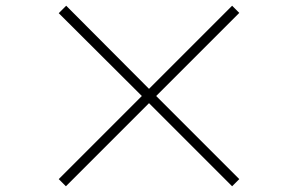

<svg xmlns="http://www.w3.org/2000/svg" viewBox="-20 -707 1040 670"><path d="M790 -57 500 -347 210 -57 185 -82 475 -372 185 -661 211 -687 500 -397 790 -687 815 -662 525 -372 815 -82Z"/></svg>

Font: Noto Sans TC Thin
Style: Regular
Weight: 100
Designer: Ryoko NISHIZUKA 西塚涼子 (kana, bopomofo & ideographs); Paul D. Hunt (Latin, Greek & Cyrillic); Sandoll Communications 산돌커뮤니
Foundry: Adobe
Version: Version 2.004-H2;hotconv 1.0.118;makeotfexe 2.5.65603